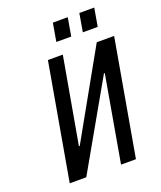

<svg xmlns="http://www.w3.org/2000/svg" viewBox="-160 -990 913 1090"><g transform="rotate(-20 296.5 -445.0)"><path d="M70 0 193 -700H283L191 -180H196L488 -700H593L470 0H380L471 -520H466L170 0ZM433 -780 452 -890H542L523 -780ZM273 -780 292 -890H382L363 -780Z"/></g></svg>

Font: Cuprum
Style: Italic
Weight: 400
Italic angle: -10°
Designer: Jovanny Lemonad
Foundry: Jovanny Lemonad
Version: Version 3.000